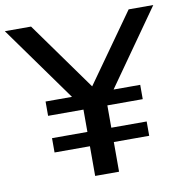

<svg xmlns="http://www.w3.org/2000/svg" viewBox="-90 -819 869 898"><g transform="rotate(-10 344.5 -370.0)"><path d="M696.5 -740 445 -383H571.5V-315H403.5V-209H571.5V-141H403.5V0H290V-141H122V-209H290V-315H122V-383H247.5L-8.5 -740H116L349 -415L579.5 -740Z"/></g></svg>

Font: Encode Sans Expanded Medium
Style: Regular
Weight: 500
Width: 7
Designer: Multiple Designers
Foundry: Impallari Type
Version: Version 2.000